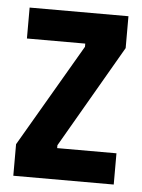

<svg xmlns="http://www.w3.org/2000/svg" viewBox="-44 -564 444 600"><g transform="rotate(5 178.0 -264.0)"><path d="M20 0V-99L208 -421V-431H25V-528H335V-428L149 -107V-98H335V0Z"/></g></svg>

Font: Bricolage Grotesque 36pt Condensed SemiBold
Style: Regular
Weight: 600
Width: 3
Designer: Mathieu Triay
Foundry: Atelier Triay
Version: Version 1.001;gftools[0.9.33.dev8+g029e19f]